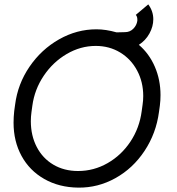

<svg xmlns="http://www.w3.org/2000/svg" viewBox="-20 -836 811 878"><path d="M714 -401Q714 -377 711 -353L707 -324Q694 -226 641 -146Q588 -66 508 -21.5Q428 23 338 22Q250 21 182.5 -17.5Q115 -56 78.5 -123Q42 -190 42 -275Q42 -301 45 -328L49 -357Q61 -452 115 -531Q169 -610 250 -656Q331 -702 421 -702Q464 -702 513 -688L552 -689Q574 -689 589.5 -704.5Q605 -720 608 -741V-748Q608 -760 601 -768L658 -816Q681 -785 681 -748Q681 -715 663.5 -683Q646 -651 615 -631Q662 -591 688 -531Q714 -471 714 -401ZM632 -357Q635 -377 635 -397Q635 -461 607 -513.5Q579 -566 529.5 -596Q480 -626 418 -626Q348 -626 285 -589Q222 -552 180 -489.5Q138 -427 128 -353L124 -324Q121 -303 121 -282Q121 -216 148 -164Q175 -112 224 -83Q273 -54 337 -54Q409 -54 472 -90Q535 -126 576.5 -188.5Q618 -251 628 -328Z"/></svg>

Font: Bellota Text
Style: Bold Italic
Weight: 700
Italic angle: -7.5°
Designer: Kemie Guaida
Foundry: Kemie Guaida
Version: Version 4.001